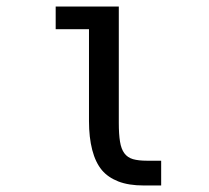

<svg xmlns="http://www.w3.org/2000/svg" viewBox="-20 -567 642 591"><path d="M421.9 3.9Q376 3.9 344.2 -8.5Q312.5 -21 293.9 -43Q273.9 -66.9 263.9 -105.5Q253.9 -144 253.9 -194.3V-477.1H151.4V-546.9H345.7V-189Q345.7 -153.8 349.4 -131.1Q353 -108.4 362.8 -95.2Q372.6 -82 389.4 -77.1Q406.2 -72.3 432.6 -72.3H476.1V3.9H421.9Z"/></svg>

Font: Hack
Style: Regular
Weight: 400
Monospace: yes
Designer: Christopher Simpkins
Foundry: Christopher Simpkins
Version: Version 2.019; ttfautohint (v1.4.1) -l 4 -r 80 -G 350 -x 0 -